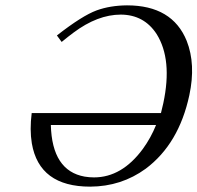

<svg xmlns="http://www.w3.org/2000/svg" viewBox="-20 -678 730 710"><path d="M208 -522.9 190.4 -546.9Q284.2 -620.1 337.4 -639.6Q387.2 -657.7 449.7 -658.2Q617.2 -658.2 670.4 -526.9Q704.6 -440.4 680.2 -326.2Q641.6 -146 519 -54.2Q428.7 11.7 313.5 12.2Q125 12.2 97.7 -147.9Q89.4 -198.2 97.2 -259.8H575.2Q578.6 -272 584 -296.9Q618.2 -458 559.1 -552.2Q512.7 -623.5 426.8 -624Q340.8 -624 251.5 -557.1Q234.9 -544.9 208 -522.9ZM168 -215.8Q172.4 -46.4 293 -24.9Q310.1 -22 327.6 -22Q430.7 -22 508.3 -127.4Q538.1 -168.5 557.1 -215.8Z"/></svg>

Font: Linux Libertine Display Slanted O
Style: Slanted
Weight: 400
Designer: Philipp H. Poll
Foundry: Philipp H. Poll
Version: Version 5.0.9